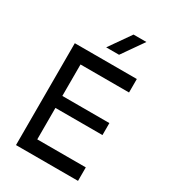

<svg xmlns="http://www.w3.org/2000/svg" viewBox="-213 -1002 990 1110"><g transform="rotate(30 282.0 -446.5)"><path d="M344 -893 244 -750H330L430 -893ZM479 -300V-380H165V-590H489V-680H75V0H489V-90H165V-300Z"/></g></svg>

Font: Glacial Indifference
Style: Medium
Weight: 500
Version: Version 1.001